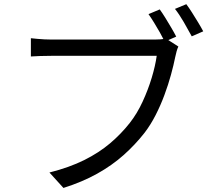

<svg xmlns="http://www.w3.org/2000/svg" viewBox="-20 -877 1040 932"><path d="M755.5 -831.3Q767.7 -814.4 782.6 -790.4Q797.5 -766.4 811.5 -742.4Q825.6 -718.5 835.4 -699.3L779.7 -674.8Q769.7 -695.2 756.2 -719.2Q742.6 -743.2 728.1 -766.8Q713.6 -790.4 700.8 -808.4ZM884.4 -856.7Q896.8 -840.1 911.8 -816.6Q926.8 -793 941.5 -768.7Q956.3 -744.4 966.5 -724.9L910.8 -700.6Q894.2 -731.6 872 -769.9Q849.7 -808.2 829.3 -833.8ZM845.8 -651.1Q840.8 -640.6 837.4 -628.4Q833.9 -616.2 830.8 -601Q823 -561.7 809.9 -513.9Q796.8 -466 778.1 -415.7Q759.5 -365.4 735.3 -318.1Q711.1 -270.8 681.6 -232.3Q636 -174.1 579.7 -124Q523.3 -73.8 451.5 -33.8Q379.7 6.3 288 35.3L220 -39.6Q317.4 -64.4 388.9 -100Q460.3 -135.6 514.3 -181.3Q568.2 -227.1 610 -280.3Q645.7 -325.8 672.2 -383.4Q698.8 -441 716.5 -499.6Q734.1 -558.1 740.7 -606Q726.3 -606 687.4 -606Q648.5 -606 595.7 -606Q542.8 -606 485 -606Q427.2 -606 374.4 -606Q321.5 -606 282.6 -606Q243.7 -606 229.4 -606Q199.7 -606 174.5 -605.1Q149.3 -604.3 129.9 -602.9V-691.5Q144 -690.1 160.7 -688.4Q177.4 -686.7 195.7 -685.9Q214 -685 230 -685Q241.9 -685 272.6 -685Q303.3 -685 345.9 -685Q388.5 -685 436.9 -685Q485.2 -685 533.1 -685Q580.9 -685 622.4 -685Q663.9 -685 693 -685Q722 -685 731.4 -685Q742.9 -685 757 -685.9Q771.1 -686.7 784.9 -690.3Z"/></svg>

Font: Noto Sans SC Thin
Style: Regular
Weight: 100
Designer: Ryoko NISHIZUKA 西塚涼子 (kana, bopomofo & ideographs); Paul D. Hunt (Latin, Greek & Cyrillic); Sandoll Communications 산돌커뮤니
Foundry: Adobe
Version: Version 2.004-H2;hotconv 1.0.118;makeotfexe 2.5.65603